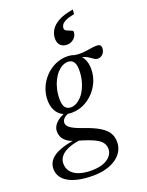

<svg xmlns="http://www.w3.org/2000/svg" viewBox="-225 -764 850 1112"><g transform="rotate(-20 200.0 -207.5)"><path d="M409 -362.5Q398.5 -362.5 390.8 -367Q383 -371.5 374.5 -378Q366 -384.5 354.5 -391Q343 -397.5 325.8 -402Q308.5 -406.5 282.5 -406.5L271 -430Q309.5 -424 336.8 -426Q364 -428 385.2 -432Q406.5 -436 427 -436Q440 -436 446.5 -430Q453 -424 453 -412Q453 -400.5 449.2 -391.5Q445.5 -382.5 439.2 -376Q433 -369.5 425.2 -366Q417.5 -362.5 409 -362.5ZM165 -151Q182.5 -151 199.5 -160Q216.5 -169 231.8 -185.8Q247 -202.5 258.5 -225.8Q270 -249 276.8 -277.5Q283.5 -306 283.5 -339Q283.5 -374 271.2 -389.5Q259 -405 237 -405Q219.5 -405 202.5 -396Q185.5 -387 170.2 -370.2Q155 -353.5 143.5 -330.2Q132 -307 125.2 -278.5Q118.5 -250 118.5 -217Q118.5 -182 130.8 -166.5Q143 -151 165 -151ZM243 -436Q277.5 -436 301.5 -421.5Q325.5 -407 338.2 -381.2Q351 -355.5 351 -320.5Q351 -280.5 335.8 -244.2Q320.5 -208 293.8 -180Q267 -152 232.5 -136Q198 -120 159 -120Q124.5 -120 100.5 -134.5Q76.5 -149 63.8 -175Q51 -201 51 -235.5Q51 -275.5 66.2 -311.8Q81.5 -348 108.2 -376Q135 -404 169.5 -420Q204 -436 243 -436ZM151 265Q103.5 265 65.8 257.5Q28 250 1.5 235.2Q-25 220.5 -39 198.8Q-53 177 -53 149Q-53 117 -32 93.5Q-11 70 30.2 54.5Q71.5 39 133 31.5H175.5V43.5Q138.5 45 108.2 52.5Q78 60 56.2 72.5Q34.5 85 23 102.2Q11.5 119.5 11.5 140.5Q11.5 169 27.5 189.8Q43.5 210.5 74.8 222Q106 233.5 151.5 233.5Q198 233.5 227.8 221.5Q257.5 209.5 272 190.2Q286.5 171 286.5 149.5Q286.5 129 276.5 113.5Q266.5 98 246.2 86Q226 74 195.8 63.2Q165.5 52.5 125.5 41Q90.5 31 72 16.5Q53.5 2 46.8 -14.2Q40 -30.5 40 -46.5Q40 -67 51.8 -84.5Q63.5 -102 86 -116Q108.5 -130 139.5 -139L161.5 -128.5Q130 -123.5 113.8 -110Q97.5 -96.5 97.5 -80.5Q97.5 -72.5 101.2 -64.8Q105 -57 115 -49Q125 -41 144 -32.2Q163 -23.5 193 -13Q253 7.5 286.8 28.8Q320.5 50 334 74Q347.5 98 347.5 128.5Q347.5 158 333.8 183Q320 208 294.2 226.2Q268.5 244.5 232.2 254.8Q196 265 151 265ZM329.5 -557.5Q329.5 -532.5 311 -516Q292.5 -499.5 269 -499.5Q243.5 -499.5 228.5 -514.2Q213.5 -529 213.5 -555.5Q213.5 -583 228 -607.8Q242.5 -632.5 276.2 -651.5Q310 -670.5 368.5 -680L366 -652.5Q329.5 -645.5 311 -636Q292.5 -626.5 286.2 -616.2Q280 -606 280 -596Q280 -584.5 292.2 -578.5Q304.5 -572.5 317 -568.2Q329.5 -564 329.5 -557.5Z"/></g></svg>

Font: Newsreader 18pt
Style: Italic
Weight: 400
Italic angle: -17°
Version: Version 1.003